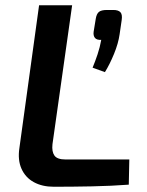

<svg xmlns="http://www.w3.org/2000/svg" viewBox="-20 -710 561 732"><path d="M255 -690 180 -160Q177 -132 187.5 -117Q198 -102 230 -102H473L471 -6Q405 -1 330.5 0.5Q256 2 185 2Q141 2 109 -15.5Q77 -33 62 -66.5Q47 -100 54 -146L129 -690ZM412 -672Q431 -672 439 -663.5Q447 -655 444 -634L436 -579Q431 -544 414.5 -504Q398 -464 380 -435L333 -452Q343 -476 352 -503Q361 -530 366 -558Q349 -557 342 -565.5Q335 -574 337 -589L345 -638Q348 -657 357 -664.5Q366 -672 388 -672Z"/></svg>

Font: Exo 2 SemiBold
Style: Italic
Weight: 600
Italic angle: -8°
Designer: Natanael Gama
Foundry: Natanael Gama
Version: Version 2.010